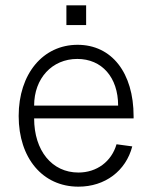

<svg xmlns="http://www.w3.org/2000/svg" viewBox="-20 -684 571 720"><path d="M274 16C374 16 452 -43 476 -135L417 -143C398 -78 343 -37 274 -37C175 -37 108 -119 108 -240H481V-248C481 -411 399 -516 271 -516C141 -516 50 -407 50 -249C50 -91 140 16 274 16ZM423 -288H108C108 -390 175 -463 270 -463C362 -463 423 -394 423 -288ZM229 -590H303V-664H229Z"/></svg>

Font: Uncut Sans Light
Style: Regular
Weight: 300
Designer: Kasper Nordkvist
Foundry: UNCUT.wtf
Version: Version 1.304;Glyphs 3.2 (3246)